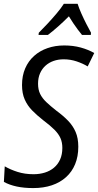

<svg xmlns="http://www.w3.org/2000/svg" viewBox="-22 -958 505 988"><path d="M148.9 9.8Q101.1 9.8 63.7 1.7Q26.4 -6.3 -2 -22L2.4 -102.1Q30.8 -85.4 68.1 -73.5Q105.5 -61.5 150.9 -61.5Q181.6 -61.5 208.5 -69.8Q235.4 -78.1 255.6 -95Q275.9 -111.8 287.4 -137.5Q298.8 -163.1 298.8 -196.8Q298.8 -225.1 289.3 -246.8Q279.8 -268.6 258.3 -290.3Q236.8 -312 199.7 -339.8Q168 -364.7 143.6 -389.6Q119.1 -414.6 105.2 -446Q91.3 -477.5 91.3 -520.5Q91.3 -568.4 107.7 -606.2Q124 -644 153.6 -670.4Q183.1 -696.8 222.7 -710.4Q262.2 -724.1 308.6 -724.1Q354.5 -724.1 393.6 -713.4Q432.6 -702.6 462.9 -685.1L429.2 -616.2Q404.3 -631.3 372.3 -642.1Q340.3 -652.8 305.7 -652.8Q277.8 -652.8 253.9 -644.5Q230 -636.2 212.2 -620.1Q194.3 -604 184.1 -580.8Q173.8 -557.6 173.8 -527.3Q173.8 -496.6 184.6 -474.6Q195.3 -452.6 216.3 -432.6Q237.3 -412.6 269 -387.7Q303.7 -362.3 328.6 -336.4Q353.5 -310.5 367.2 -278.8Q380.9 -247.1 380.9 -203.1Q380.9 -152.8 364.7 -113.5Q348.6 -74.2 318.1 -46.6Q287.6 -19 244.9 -4.6Q202.1 9.8 148.9 9.8ZM176.3 -778.3 177.7 -789.6Q197.8 -809.6 222.2 -835.7Q246.6 -861.8 269.3 -888.7Q292 -915.5 306.6 -938.5H377.4Q384.3 -916.5 396.5 -888.9Q408.7 -861.3 422.4 -834.7Q436 -808.1 446.3 -789.6L445.3 -778.3H399.9Q389.6 -790.5 378.2 -805.9Q366.7 -821.3 355.2 -838.4Q343.8 -855.5 332.5 -874Q304.7 -846.2 276.9 -821.5Q249 -796.9 224.6 -778.3Z"/></svg>

Font: Open Sans SemiCondensed
Style: Italic
Weight: 400
Width: 4
Italic angle: -12°
Designer: Monotype Design Team
Foundry: Monotype Imaging Inc.
Version: Version 3.000